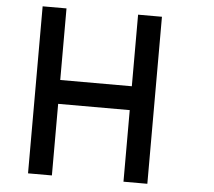

<svg xmlns="http://www.w3.org/2000/svg" viewBox="-58 -939 1116 1002"><g transform="rotate(5 500.0 -437.5)"><path d="M125 -875H250V-500H625V-875H750V0H625V-375H250V0H125Z"/></g></svg>

Font: Pixel Operator Mono 8
Style: Regular
Weight: 400
Monospace: yes
Designer: Jayvee Enaguas (HarvettFox96)
Foundry: The Grandoplex Project
Version: Version 1.5.0 (October 25, 2015)